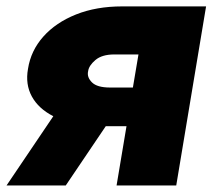

<svg xmlns="http://www.w3.org/2000/svg" viewBox="-37 -565 648 585"><path d="M318.2 0 348.4 -180.4H285.2L163.4 0H-17L125.4 -210.9Q80.3 -234 60 -271.1Q39.8 -308.2 48.3 -355.1Q56.8 -410.5 95 -453.5Q133.2 -496.4 194.8 -521Q256.4 -545.5 335.2 -545.5H590.9L500 0ZM367.9 -298.3 384.9 -399.1H311.1Q273.8 -399.1 253.7 -382.1Q233.7 -365.1 231.5 -348Q227.3 -329.9 243.1 -314.1Q258.9 -298.3 298.3 -298.3Z"/></svg>

Font: Inter UI Black
Style: Italic
Weight: 900
Italic angle: -9.39999°
Designer: Rasmus Andersson
Foundry: rsms
Version: 3.2;8d6f07862